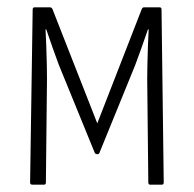

<svg xmlns="http://www.w3.org/2000/svg" viewBox="-20 -503 529 523"><path d="M68 0Q62 0 62 -6L69 -477Q69 -483 74 -483H116Q121 -483 123 -478L245 -167L366 -478Q368 -483 372 -483H415Q420 -483 420 -477L426 -6Q426 0 421 0H389Q384 0 384 -6L381 -287Q381 -302 381.5 -327Q382 -352 383 -378.5Q384 -405 385 -423H383Q374 -397 365 -371.5Q356 -346 348 -325L251 -87Q250 -83 245 -83Q240 -83 238 -87L140 -327Q132 -348 123.5 -372.5Q115 -397 106 -423H104Q105 -405 106 -379Q107 -353 107.5 -328.5Q108 -304 108 -289L105 -6Q105 0 100 0Z"/></svg>

Font: Sofia Sans Condensed Light
Style: Regular
Weight: 300
Designer: Botio Nikoltchev, Ani Petrova
Foundry: lettersoup
Version: Version 4.101